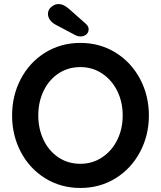

<svg xmlns="http://www.w3.org/2000/svg" viewBox="-20 -923 799 953"><path d="M379 10Q282 10 204.5 -38Q127 -86 83.5 -168.5Q40 -251 40 -350Q40 -449 83.5 -531.5Q127 -614 204.5 -662Q282 -710 379 -710Q476 -710 553.5 -662Q631 -614 675 -531.5Q719 -449 719 -350Q719 -251 675 -168.5Q631 -86 553.5 -38Q476 10 379 10ZM379 -590Q318 -590 270.5 -558.5Q223 -527 196.5 -472Q170 -417 170 -350Q170 -283 196.5 -228Q223 -173 270.5 -141.5Q318 -110 379 -110Q439 -110 487 -142Q535 -174 562 -228.5Q589 -283 589 -350Q589 -417 562 -471.5Q535 -526 487 -558Q439 -590 379 -590ZM355 -748 255 -801Q237 -811 227.5 -825Q218 -839 218 -854Q218 -875 235 -889Q252 -903 271 -903Q294 -903 320 -881L406 -805Q420 -792 420 -778Q420 -762 408.5 -752Q397 -742 378 -742Q367 -742 355 -748Z"/></svg>

Font: Quicksand
Style: Bold
Weight: 700
Version: Version 3.000